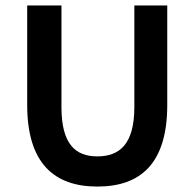

<svg xmlns="http://www.w3.org/2000/svg" viewBox="-20 -674 715 706"><path d="M338 12C498 12 595 -74 595 -288V-654H474V-280C474 -142 418 -99 338 -99C259 -99 206 -142 206 -280V-654H80V-288C80 -74 179 12 338 12Z"/></svg>

Font: Falling Sky
Style: Med
Weight: 500
Designer: Paul D. Hunt
Foundry: Adobe Systems Incorporated
Version: Version 1.02